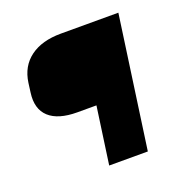

<svg xmlns="http://www.w3.org/2000/svg" viewBox="-102 -639 729 738"><g transform="rotate(-20 262.5 -270.0)"><path d="M457 -540 381 0H223L256 -234H178Q100 -234 63 -268Q26 -302 35 -367L40 -405Q49 -470 96.5 -505Q144 -540 222 -540Z"/></g></svg>

Font: Pathway Extreme 8pt Thin 12pt
Style: Bold Italic
Weight: 700
Italic angle: -8°
Version: Version 1.001;gftools[0.9.26]